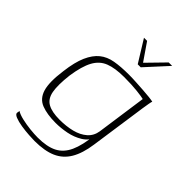

<svg xmlns="http://www.w3.org/2000/svg" viewBox="-200 -662 868 868"><g transform="rotate(45 233.5 -228.0)"><path d="M201 -568H221L278 -485L359 -568H381L285 -463H266ZM181 112Q169 112 144.5 110.5Q120 109 94.5 105Q69 101 51.5 94Q34 87 35 77Q36 74 36.5 70Q37 66 37 64Q51 73 77 79Q103 85 131 88Q159 91 180 91Q239 91 274.5 73Q310 55 329 13.5Q348 -28 355 -98L369 -99Q354 -63 324.5 -45Q295 -27 259.5 -20Q224 -13 191 -13Q136 -13 100 -27Q64 -41 51.5 -82Q39 -123 50 -203Q58 -268 75.5 -307.5Q93 -347 119 -368Q145 -389 182.5 -395.5Q220 -402 271 -402Q292 -402 317 -400.5Q342 -399 365.5 -397.5Q389 -396 406.5 -394Q424 -392 432 -390Q430 -386 427.5 -371.5Q425 -357 422 -338Q419 -319 417 -303L383 -67Q374 -3 350.5 36.5Q327 76 286 94Q245 112 181 112ZM193 -36Q236 -36 271.5 -45Q307 -54 330.5 -74.5Q354 -95 359 -128L393 -368Q383 -371 348 -375Q313 -379 263 -379Q206 -379 170 -365Q134 -351 114 -314Q94 -277 84 -209Q76 -141 83 -103.5Q90 -66 117 -51Q144 -36 193 -36Z"/></g></svg>

Font: Genos ExtraLight
Style: Italic
Weight: 250
Italic angle: -8°
Designer: Robert E. Leuschke
Foundry: Robert E. Leuschke
Version: Version 1.010